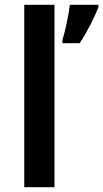

<svg xmlns="http://www.w3.org/2000/svg" viewBox="-20 -846 430 800"><path d="M207 -66V-826H81V-66ZM390 -816V-826H271C266 -783 252 -717 240 -679V-666H312C345 -716 374 -775 390 -816Z"/></svg>

Font: Noto Sans Malayalam UI SemiBold
Style: Regular
Weight: 600
Designer: Jelle Bosma - Monotype Design Team
Foundry: Monotype Imaging Inc.
Version: Version 2.104